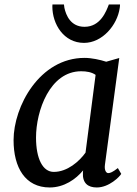

<svg xmlns="http://www.w3.org/2000/svg" viewBox="-20 -826 613 856"><path d="M201.7 9.8C266.1 9.8 318.4 -27.3 350.6 -66.4L349.6 -56.2C347.2 -8.8 372.6 9.8 411.6 9.8C466.8 9.8 514.2 -39.1 520.5 -50.8L505.4 -76.7C482.4 -58.6 471.2 -54.2 462.4 -54.2C454.6 -54.2 444.3 -64.9 447.8 -91.3L511.7 -567.4L453.6 -550.8C426.3 -559.6 388.7 -567.9 356.9 -567.9C156.2 -567.9 40.5 -351.1 40.5 -201.2C40.5 -79.1 92.3 9.8 201.7 9.8ZM219.7 -59.6C170.9 -59.6 140.6 -117.7 140.6 -212.9C140.6 -331.5 202.1 -508.3 341.8 -508.3C366.2 -508.3 388.7 -504.4 406.2 -492.2L361.3 -145.5C333.5 -106.4 280.3 -59.6 219.7 -59.6ZM354.5 -634.8C436.5 -634.8 502.9 -714.4 513.7 -790C514.6 -795.4 515.1 -800.8 515.1 -806.2H465.3C454.1 -776.9 428.7 -706.5 356.9 -706.5C295.4 -706.5 274.4 -757.3 267.1 -791C266.1 -796.4 265.6 -801.8 265.1 -806.2H213.9C213.4 -803.2 213.4 -799.8 213.4 -796.9C213.4 -719.2 263.7 -634.8 354.5 -634.8Z"/></svg>

Font: Merriweather
Style: Italic
Weight: 400
Italic angle: -7.5°
Designer: Eben Sorkin
Foundry: Eben Sorkin
Version: Version 1.001